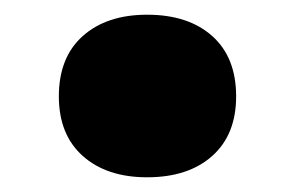

<svg xmlns="http://www.w3.org/2000/svg" viewBox="-20 -480 401 261"><path d="M180 -239Q125 -239 92.5 -268Q60 -297 60 -349Q60 -402 92.5 -431Q125 -460 180 -460Q236 -460 268.5 -431Q301 -402 301 -349Q301 -297 268.5 -268Q236 -239 180 -239Z"/></svg>

Font: Roboto Serif ExtraBold
Style: Regular
Weight: 800
Designer: Greg Gazdowicz
Foundry: Commercial Type
Version: Version 1.008